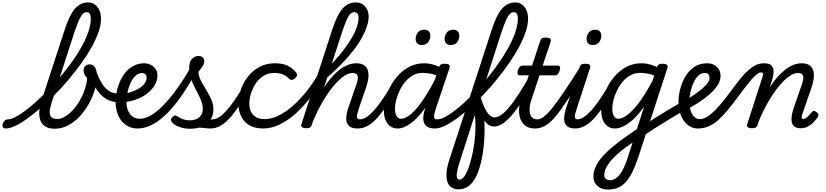

<svg xmlns="http://www.w3.org/2000/svg" viewBox="-232 -1039 6788 1578"><path d="M-184 17Q-203 17 -208.5 5.5Q-214 -6 -210 -20.5Q-206 -35 -194 -46.5Q-182 -58 -166 -58Q-143 -58 -106.5 -76.5Q-70 -95 -24.5 -129Q21 -163 71.5 -209Q122 -255 174.5 -309.5Q227 -364 276.5 -423.5Q326 -483 369 -544Q412 -605 444.5 -665.5Q477 -726 495.5 -781.5Q514 -837 514 -884Q514 -899 526.5 -906.5Q539 -914 556 -914Q573 -914 585.5 -906.5Q598 -899 598 -884Q598 -835 577.5 -775.5Q557 -716 521 -651Q485 -586 436.5 -519Q388 -452 332.5 -386Q277 -320 218 -260.5Q159 -201 100.5 -150.5Q42 -100 -11 -62Q-64 -24 -108.5 -3.5Q-153 17 -184 17ZM218 19Q167 19 138 -1Q109 -21 98.5 -53.5Q88 -86 91 -124.5Q94 -163 106 -201L300 -796Q337 -913 382.5 -966Q428 -1019 492 -1019Q524 -1019 547.5 -1002Q571 -985 584.5 -955Q598 -925 598 -884Q598 -865 585.5 -856Q573 -847 556 -847Q539 -847 526.5 -856Q514 -865 514 -884Q514 -901 511 -913Q508 -925 501 -932Q494 -939 480 -939Q464 -939 449.5 -925.5Q435 -912 418.5 -876.5Q402 -841 380 -776L194 -201Q186 -176 180.5 -151.5Q175 -127 177 -106.5Q179 -86 193 -73.5Q207 -61 238 -61Q264 -61 291.5 -75Q319 -89 345.5 -113Q372 -137 395 -168.5Q418 -200 436.5 -236Q455 -272 466 -309Q471 -324 475 -339Q479 -354 481.5 -369Q484 -384 484 -398Q468 -415 461.5 -428.5Q455 -442 455 -461Q455 -483 469 -496.5Q483 -510 505 -510Q520 -510 531 -503.5Q542 -497 549.5 -484.5Q557 -472 560.5 -454.5Q564 -437 564 -415Q564 -360 546.5 -300.5Q529 -241 497 -184Q465 -127 422 -81Q379 -35 327 -8Q275 19 218 19Z M742 -199Q683 -199 637 -228Q591 -257 556 -314Q521 -371 494 -453Q488 -472 500.5 -483Q513 -494 529.5 -492Q546 -490 553 -469Q573 -411 598 -366Q623 -321 658 -295.5Q693 -270 742 -270Q751 -270 756 -259.5Q761 -249 761 -234.5Q761 -220 756 -209.5Q751 -199 742 -199Z M727 -266Q757 -262 798.5 -270Q840 -278 880 -296Q920 -314 946.5 -341Q973 -368 973 -401Q973 -420 962 -429.5Q951 -439 930 -439Q916 -439 910 -451Q904 -463 906 -479Q908 -495 919.5 -507Q931 -519 952 -519Q973 -519 993 -512Q1013 -505 1028.5 -492Q1044 -479 1053 -461Q1062 -443 1062 -421Q1062 -373 1035 -331.5Q1008 -290 961 -258.5Q914 -227 853.5 -211Q793 -195 727 -199Z M899 17Q864 17 835.5 5.5Q807 -6 785 -26Q763 -46 748 -73.5Q733 -101 725.5 -133Q718 -165 718 -199Q718 -236 726 -279.5Q734 -323 752 -365Q770 -407 798 -442Q826 -477 865.5 -498Q905 -519 957 -519Q966 -519 968 -507Q970 -495 966 -479Q962 -463 954.5 -451Q947 -439 938 -439Q904 -439 879 -414Q854 -389 838 -351Q822 -313 814.5 -272.5Q807 -232 807 -201Q807 -173 814 -148Q821 -123 835 -104Q849 -85 869.5 -74Q890 -63 917 -63Q961 -63 1011.5 -93Q1062 -123 1117 -180.5Q1172 -238 1230 -320Q1288 -402 1347 -506Q1351 -515 1364.5 -510Q1378 -505 1388.5 -494.5Q1399 -484 1394 -474Q1330 -354 1267 -262Q1204 -170 1142 -108Q1080 -46 1019 -14.5Q958 17 899 17Z M1497 17Q1476 17 1455 14Q1434 11 1410.5 10Q1387 9 1357 15L1369 -8Q1406 -24 1435 -35Q1464 -46 1484.5 -52Q1505 -58 1515 -58Q1524 -58 1527 -46.5Q1530 -35 1527.5 -20.5Q1525 -6 1517 5.5Q1509 17 1497 17ZM1330 19Q1281 19 1241.5 4Q1202 -11 1187 -28Q1172 -44 1173 -55.5Q1174 -67 1187 -79Q1199 -91 1208.5 -90Q1218 -89 1234 -78Q1251 -67 1274.5 -58.5Q1298 -50 1325 -50Q1377 -50 1406 -75Q1435 -100 1435 -144Q1435 -169 1427 -194.5Q1419 -220 1406 -246Q1393 -272 1379 -299Q1365 -326 1352 -355Q1339 -384 1331 -415.5Q1323 -447 1323 -481Q1323 -534 1347.5 -556.5Q1372 -579 1399 -579Q1422 -579 1434.5 -566.5Q1447 -554 1447 -535Q1447 -515 1431.5 -492Q1416 -469 1399 -449Q1399 -425 1408 -401.5Q1417 -378 1431 -353.5Q1445 -329 1460.5 -304Q1476 -279 1490 -252.5Q1504 -226 1513 -198.5Q1522 -171 1522 -141Q1522 -69 1470.5 -25Q1419 19 1330 19Z M1497 17Q1483 17 1476 5.5Q1469 -6 1470.5 -20.5Q1472 -35 1483 -46.5Q1494 -58 1515 -58Q1541 -58 1570 -77Q1599 -96 1629.5 -130Q1660 -164 1692 -210Q1724 -256 1757 -310Q1765 -323 1779 -321Q1793 -319 1802 -308.5Q1811 -298 1803 -285Q1760 -210 1721.5 -153Q1683 -96 1646.5 -58.5Q1610 -21 1573.5 -2Q1537 17 1497 17Z M1933 17Q1831 17 1779 -40.5Q1727 -98 1727 -189Q1727 -242 1746.5 -299.5Q1766 -357 1804 -407Q1842 -457 1898.5 -488Q1955 -519 2028 -519Q2087 -519 2127.5 -501Q2168 -483 2198 -448Q2213 -430 2208.5 -417.5Q2204 -405 2192 -394Q2179 -384 2166 -382.5Q2153 -381 2139 -396Q2120 -417 2092 -428Q2064 -439 2019 -439Q1969 -439 1931 -414Q1893 -389 1867.5 -349.5Q1842 -310 1829.5 -266.5Q1817 -223 1817 -185Q1817 -153 1829.5 -124Q1842 -95 1870 -77.5Q1898 -60 1943 -60Q1957 -60 1962.5 -48.5Q1968 -37 1966 -21.5Q1964 -6 1955.5 5.5Q1947 17 1933 17Z M1933 17Q1919 17 1913.5 5.5Q1908 -6 1909.5 -21.5Q1911 -37 1920 -48.5Q1929 -60 1943 -60Q2013 -60 2090 -106.5Q2167 -153 2241.5 -234.5Q2316 -316 2379 -421Q2391 -441 2403.5 -437Q2416 -433 2421.5 -417.5Q2427 -402 2417 -385Q2363 -292 2303.5 -218Q2244 -144 2181.5 -91.5Q2119 -39 2056 -11Q1993 17 1933 17Z M2708 17Q2664 17 2642.5 0.5Q2621 -16 2616 -41.5Q2611 -67 2616 -95.5Q2621 -124 2629 -148L2697 -344Q2706 -370 2708.5 -391.5Q2711 -413 2701.5 -426Q2692 -439 2664 -439Q2630 -439 2588.5 -409Q2547 -379 2503 -325Q2459 -271 2416.5 -197.5Q2374 -124 2338 -36L2333 -126Q2371 -219 2414 -291.5Q2457 -364 2504 -415Q2551 -466 2599.5 -492.5Q2648 -519 2697 -519Q2743 -519 2768.5 -496.5Q2794 -474 2796.5 -430Q2799 -386 2777 -321L2718 -149Q2700 -97 2701.5 -77.5Q2703 -58 2727 -58Q2741 -58 2747.5 -46.5Q2754 -35 2752.5 -20.5Q2751 -6 2740 5.5Q2729 17 2708 17ZM2283 15Q2267 15 2253 8Q2239 1 2245 -18L2499 -796Q2536 -913 2581.5 -966Q2627 -1019 2691 -1019Q2724 -1019 2747.5 -1004Q2771 -989 2784.5 -962.5Q2798 -936 2798 -902Q2798 -875 2790 -844.5Q2782 -814 2767.5 -780.5Q2753 -747 2731.5 -710.5Q2710 -674 2681.5 -636.5Q2653 -599 2619 -560.5Q2585 -522 2544.5 -482.5Q2504 -443 2458 -403L2330 -11Q2326 2 2316 8.5Q2306 15 2283 15ZM2495 -516Q2527 -549 2555.5 -583Q2584 -617 2608.5 -651Q2633 -685 2653 -717.5Q2673 -750 2686.5 -781Q2700 -812 2707.5 -840.5Q2715 -869 2715 -894Q2715 -908 2711 -918Q2707 -928 2699 -933.5Q2691 -939 2679 -939Q2663 -939 2648 -925.5Q2633 -912 2617 -876Q2601 -840 2579 -773Z M2708 17Q2694 17 2687 5.5Q2680 -6 2681.5 -20.5Q2683 -35 2694 -46.5Q2705 -58 2726 -58Q2752 -58 2781 -77Q2810 -96 2840.5 -130Q2871 -164 2903 -210Q2935 -256 2968 -310Q2976 -323 2990 -321Q3004 -319 3013 -308.5Q3022 -298 3014 -285Q2971 -210 2932.5 -153Q2894 -96 2857.5 -58.5Q2821 -21 2784.5 -2Q2748 17 2708 17Z M3035 17Q3001 17 2976 -1Q2951 -19 2937 -52Q2923 -85 2923 -130Q2923 -176 2937 -229Q2951 -282 2979 -333Q3007 -384 3047 -426Q3087 -468 3139.5 -493.5Q3192 -519 3255 -519Q3293 -519 3337 -505.5Q3381 -492 3416 -468L3398 -399Q3349 -425 3311 -432.5Q3273 -440 3241 -440Q3198 -440 3162.5 -420Q3127 -400 3099.5 -367.5Q3072 -335 3053 -295.5Q3034 -256 3024 -217Q3014 -178 3014 -146Q3014 -121 3020 -102Q3026 -83 3037.5 -73Q3049 -63 3064 -63Q3101 -63 3148 -103.5Q3195 -144 3248.5 -223Q3302 -302 3358 -415L3395 -378Q3330 -244 3266.5 -156.5Q3203 -69 3145 -26Q3087 17 3035 17ZM3343 17Q3298 17 3276.5 0.5Q3255 -16 3249.5 -41.5Q3244 -67 3249 -95.5Q3254 -124 3263 -148L3375 -483Q3382 -503 3391.5 -509Q3401 -515 3420 -515Q3451 -515 3459.5 -505.5Q3468 -496 3461 -476L3351 -149Q3334 -97 3335.5 -77.5Q3337 -58 3360 -58Q3374 -58 3381 -46.5Q3388 -35 3386.5 -20.5Q3385 -6 3374.5 5.5Q3364 17 3343 17Z M3343 17Q3324 17 3318 5.5Q3312 -6 3315.5 -20.5Q3319 -35 3331.5 -46.5Q3344 -58 3363 -58Q3391 -58 3434 -82Q3477 -106 3529 -148.5Q3581 -191 3637.5 -247Q3694 -303 3749.5 -368.5Q3805 -434 3854.5 -503Q3904 -572 3942 -640Q3980 -708 4002 -770.5Q4024 -833 4024 -884Q4024 -903 4036.5 -912.5Q4049 -922 4066 -922Q4083 -922 4095.5 -912.5Q4108 -903 4108 -884Q4108 -836 4088.5 -777.5Q4069 -719 4034.5 -654Q4000 -589 3954 -522.5Q3908 -456 3854.5 -390Q3801 -324 3744 -264Q3687 -204 3630 -152.5Q3573 -101 3520 -63Q3467 -25 3422 -4Q3377 17 3343 17Z M3232 -669Q3212 -669 3198 -682Q3184 -695 3184 -720Q3184 -747 3201.5 -771Q3219 -795 3256 -795Q3277 -795 3291 -782.5Q3305 -770 3305 -744Q3305 -717 3287.5 -693Q3270 -669 3232 -669ZM3471 -669Q3450 -669 3436 -682Q3422 -695 3422 -720Q3422 -747 3439.5 -771Q3457 -795 3494 -795Q3515 -795 3529 -782.5Q3543 -770 3543 -744Q3543 -717 3526 -693Q3509 -669 3471 -669Z M3534 517Q3507 517 3484 504.5Q3461 492 3448 463Q3435 434 3437.5 385Q3440 336 3465 262L3810 -796Q3847 -913 3892.5 -966Q3938 -1019 4002 -1019Q4034 -1019 4057.5 -1002Q4081 -985 4094.5 -955Q4108 -925 4108 -884Q4108 -865 4095.5 -856Q4083 -847 4066 -847Q4049 -847 4036.5 -856Q4024 -865 4024 -884Q4024 -901 4021 -913Q4018 -925 4011 -932Q4004 -939 3990 -939Q3974 -939 3959.5 -925.5Q3945 -912 3928.5 -876.5Q3912 -841 3890 -776L3718 -242Q3731 -199 3738.5 -149Q3746 -99 3749 -45.5Q3752 8 3750 62.5Q3748 117 3742.5 170.5Q3737 224 3726.5 272Q3716 320 3702 362Q3687 406 3664 441.5Q3641 477 3609.5 497Q3578 517 3534 517ZM3544 437Q3554 437 3563 431.5Q3572 426 3580.5 415.5Q3589 405 3597 390Q3605 375 3613 356Q3625 325 3635 289.5Q3645 254 3653 215Q3661 176 3666.5 136Q3672 96 3674 56Q3676 16 3675.5 -22.5Q3675 -61 3670 -94L3546 292Q3521 370 3521.5 403.5Q3522 437 3544 437Z M3830 1Q3792 1 3764 -30Q3736 -61 3716 -121Q3696 -181 3681 -269Q3680 -275 3684 -289Q3688 -303 3693 -313Q3698 -323 3700 -315Q3716 -240 3736.5 -186Q3757 -132 3782 -103Q3807 -74 3833 -74Q3856 -74 3885.5 -93.5Q3915 -113 3952.5 -157.5Q3990 -202 4038 -276.5Q4086 -351 4146 -460Q4156 -478 4168.5 -475.5Q4181 -473 4188 -460.5Q4195 -448 4188 -436Q4122 -309 4069 -224Q4016 -139 3972.5 -90Q3929 -41 3894 -20Q3859 1 3830 1Z M4164 17Q4117 17 4087.5 -4.5Q4058 -26 4045 -61.5Q4032 -97 4034 -141Q4036 -185 4051 -230L4114 -420H4038Q4027 -420 4023 -430Q4019 -440 4024 -460Q4030 -480 4040 -490Q4050 -500 4061 -500H4141L4206 -698Q4212 -718 4221.5 -724Q4231 -730 4251 -730Q4283 -730 4291 -720.5Q4299 -711 4292 -691L4228 -500H4354Q4365 -500 4369.5 -490.5Q4374 -481 4368 -460Q4363 -441 4353 -430.5Q4343 -420 4332 -420H4202L4136 -221Q4122 -179 4120.5 -148Q4119 -117 4126.5 -97Q4134 -77 4149 -67.5Q4164 -58 4183 -58Q4197 -58 4204 -46.5Q4211 -35 4209 -20.5Q4207 -6 4196 5.5Q4185 17 4164 17Z M4168 17Q4154 17 4147 5.5Q4140 -6 4141.5 -20.5Q4143 -35 4154 -46.5Q4165 -58 4186 -58Q4210 -58 4240.5 -82Q4271 -106 4312 -157.5Q4353 -209 4409 -292.5Q4465 -376 4540 -495Q4549 -509 4563.5 -507Q4578 -505 4587 -494Q4596 -483 4588 -470Q4503 -326 4441.5 -231.5Q4380 -137 4334 -82.5Q4288 -28 4248.5 -5.5Q4209 17 4168 17Z M4499 17Q4455 17 4433.5 1Q4412 -15 4407 -40.5Q4402 -66 4407 -94.5Q4412 -123 4420 -148L4530 -483Q4537 -503 4546.5 -509Q4556 -515 4575 -515Q4606 -515 4614.5 -505.5Q4623 -496 4616 -476L4509 -149Q4491 -96 4492.5 -77Q4494 -58 4517 -58Q4531 -58 4538 -46.5Q4545 -35 4543.5 -20.5Q4542 -6 4531 5.5Q4520 17 4499 17ZM4637 -669Q4617 -669 4603 -682Q4589 -695 4589 -720Q4589 -747 4606.5 -771Q4624 -795 4661 -795Q4682 -795 4696 -782.5Q4710 -770 4710 -744Q4710 -717 4692.5 -693Q4675 -669 4637 -669Z M4494 17Q4480 17 4473 5.5Q4466 -6 4467.5 -20.5Q4469 -35 4480 -46.5Q4491 -58 4512 -58Q4538 -58 4567 -77Q4596 -96 4626.5 -130Q4657 -164 4689 -210Q4721 -256 4754 -310Q4762 -323 4776 -321Q4790 -319 4799 -308.5Q4808 -298 4800 -285Q4757 -210 4718.5 -153Q4680 -96 4643.5 -58.5Q4607 -21 4570.5 -2Q4534 17 4494 17Z M4765 519Q4712 519 4678.5 489.5Q4645 460 4645 413Q4645 378 4658.5 343.5Q4672 309 4698 274Q4724 239 4763.5 202.5Q4803 166 4855 126Q4881 107 4904.5 90Q4928 73 4952 56.5Q4976 40 5002 23L5062 -163Q5019 -102 4976.5 -62Q4934 -22 4895 -2.5Q4856 17 4821 17Q4787 17 4762 -1Q4737 -19 4723 -52Q4709 -85 4709 -130Q4709 -176 4723 -229Q4737 -282 4765 -333Q4793 -384 4833 -426Q4873 -468 4925.5 -493.5Q4978 -519 5041 -519Q5061 -519 5082 -515.5Q5103 -512 5125 -505Q5147 -498 5167 -488L5170 -494Q5175 -506 5185 -510.5Q5195 -515 5211 -515Q5242 -515 5250.5 -505.5Q5259 -496 5252 -476L5015 250Q4991 322 4966 373Q4941 424 4912 456.5Q4883 489 4846.5 504Q4810 519 4765 519ZM4780 442Q4810 442 4836 422Q4862 402 4885.5 358.5Q4909 315 4930 246L4967 133Q4953 142 4939 152Q4925 162 4911 172Q4897 182 4883 193Q4843 225 4814.5 254Q4786 283 4768.5 308Q4751 333 4742.5 355.5Q4734 378 4734 399Q4734 411 4739 421Q4744 431 4754.5 436.5Q4765 442 4780 442ZM4850 -63Q4885 -63 4930.5 -99.5Q4976 -136 5027.5 -206Q5079 -276 5132 -378L5145 -418Q5111 -432 5081.5 -436Q5052 -440 5027 -440Q4984 -440 4948.5 -420Q4913 -400 4885.5 -367.5Q4858 -335 4839 -295.5Q4820 -256 4810 -217Q4800 -178 4800 -146Q4800 -121 4806 -102Q4812 -83 4823.5 -73Q4835 -63 4850 -63Z M5379 -125Q5322 -91 5263 -55Q5204 -19 5147 17Q5090 53 5040 87Q5034 92 5029 83.5Q5024 75 5022 59.5Q5020 44 5024 29Q5028 14 5040 6Q5090 -30 5145 -65Q5200 -100 5257 -134Q5314 -168 5370 -201Q5377 -206 5382.5 -197Q5388 -188 5390 -173Q5392 -158 5389.5 -144Q5387 -130 5379 -125Z M5361 -191Q5393 -209 5433.5 -234Q5474 -259 5512 -288Q5550 -317 5575 -346Q5600 -375 5600 -400Q5600 -415 5591.5 -427Q5583 -439 5562 -439Q5548 -439 5541.5 -451Q5535 -463 5536.5 -479Q5538 -495 5549 -507Q5560 -519 5581 -519Q5613 -519 5637.5 -505.5Q5662 -492 5676 -469Q5690 -446 5690 -416Q5690 -381 5670.5 -347Q5651 -313 5618.5 -281.5Q5586 -250 5546 -221.5Q5506 -193 5465 -169Q5424 -145 5387 -125Z M5503 17Q5475 17 5450.5 6Q5426 -5 5406 -25Q5386 -45 5372.5 -72Q5359 -99 5351.5 -131Q5344 -163 5344 -199Q5344 -246 5357 -301.5Q5370 -357 5398.5 -406.5Q5427 -456 5472 -487.5Q5517 -519 5581 -519Q5595 -519 5601.5 -507Q5608 -495 5605.5 -479Q5603 -463 5591.5 -451Q5580 -439 5559 -439Q5534 -439 5513.5 -422.5Q5493 -406 5478 -379Q5463 -352 5453 -320Q5443 -288 5438 -256.5Q5433 -225 5433 -200Q5433 -172 5439 -147Q5445 -122 5456 -102.5Q5467 -83 5483 -71.5Q5499 -60 5519 -60Q5549 -60 5580.5 -79.5Q5612 -99 5647.5 -135.5Q5683 -172 5723 -222.5Q5763 -273 5809 -336Q5852 -394 5886 -430Q5920 -466 5948 -485.5Q5976 -505 6000 -512Q6024 -519 6048 -519Q6057 -519 6060.5 -507.5Q6064 -496 6060.5 -481.5Q6057 -467 6047.5 -455.5Q6038 -444 6021 -444Q6009 -444 5992 -431.5Q5975 -419 5953.5 -395.5Q5932 -372 5905.5 -338.5Q5879 -305 5849 -264Q5797 -193 5753.5 -140Q5710 -87 5671 -52Q5632 -17 5591.5 0Q5551 17 5503 17Z M5946 15Q5930 15 5916.5 8Q5903 1 5909 -18L6039 -420Q6042 -430 6038.5 -437Q6035 -444 6023 -444Q6011 -444 6006.5 -455.5Q6002 -467 6005 -481.5Q6008 -496 6019 -507.5Q6030 -519 6048 -519Q6085 -519 6102.5 -505.5Q6120 -492 6124 -470.5Q6128 -449 6124 -425Q6120 -401 6114 -381L6094 -321Q6125 -369 6157.5 -405.5Q6190 -442 6223 -467.5Q6256 -493 6290 -506Q6324 -519 6358 -519Q6404 -519 6429 -496.5Q6454 -474 6457 -430Q6460 -386 6438 -321L6363 -104Q6357 -85 6356.5 -76Q6356 -67 6360 -64Q6364 -61 6369 -61Q6379 -61 6389.5 -67.5Q6400 -74 6412.5 -86.5Q6425 -99 6439 -116Q6447 -126 6455 -127.5Q6463 -129 6474 -121Q6490 -111 6493.5 -101Q6497 -91 6491 -81Q6482 -66 6462.5 -43Q6443 -20 6414 -2.5Q6385 15 6349 15Q6312 15 6294.5 -1.5Q6277 -18 6274 -43Q6271 -68 6276.5 -96Q6282 -124 6290 -148L6358 -344Q6367 -370 6369.5 -391.5Q6372 -413 6362.5 -426Q6353 -439 6325 -439Q6292 -439 6251.5 -410Q6211 -381 6168.5 -329Q6126 -277 6084 -205.5Q6042 -134 6006 -48L5994 -11Q5990 2 5979.5 8.5Q5969 15 5946 15Z"/></svg>

Font: Playwrite US Trad
Style: Regular
Weight: 400
Designer: Veronika Burian, José Scaglione
Foundry: TypeTogether
Version: Version 1.002